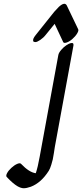

<svg xmlns="http://www.w3.org/2000/svg" viewBox="-20 -825 437 1022"><path d="M156.8 -606Q152.8 -617 169.6 -638L268.5 -762L292.7 -788Q324.3 -817 335.4 -796L396.3 -669Q399.7 -662 390.4 -646.5Q381 -631 364.8 -617Q348.6 -603 334.2 -598.5Q319.8 -594 316.4 -601L270.9 -698L223.8 -640Q211.4 -624 194.4 -612.5Q177.4 -601 168.4 -601Q159.4 -601 156.8 -606ZM91.9 47Q135.9 93 170.5 97Q181.3 65 191.1 10L290.5 -532Q292.6 -544 305.9 -559.5Q319.3 -575 333.1 -584Q346.9 -593 355 -595Q373.5 -600 371 -583L271.7 -42Q271.2 -37 266.9 -10.5Q262.6 16 260.9 23.5Q259.3 31 253 52Q246.6 73 239.7 84Q199.1 148 144.2 169Q121.5 177 106.5 177Q91.5 177 72.5 166Q48.7 152 15.8 117Q10.3 111 17.5 97Q24.7 83 40.5 68.5Q56.3 54 71.3 47.5Q86.4 41 91.9 47Z"/></svg>

Font: Kavivanar
Style: Regular
Weight: 400
Designer: Tharique Azeez
Foundry: Tharique Azeez
Version: Version 1.88